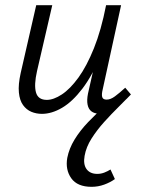

<svg xmlns="http://www.w3.org/2000/svg" viewBox="-20 -434 550 742"><path d="M142 6Q120 6 101 -2Q82 -10 69 -28Q56 -46 53 -76.5Q50 -107 60 -152L120 -414H182L123 -159Q111 -106 119 -77Q127 -48 161 -48Q187 -48 219 -69Q251 -90 283 -134Q315 -178 343 -247.5Q371 -317 390 -414H427Q403 -302 370 -222Q337 -142 298.5 -91.5Q260 -41 220 -17.5Q180 6 142 6ZM362 5Q345 5 333.5 -3.5Q322 -12 318.5 -29.5Q315 -47 320 -72L397 -414H448L377 -89Q372 -69 375 -59Q378 -49 392 -49Q407 -49 424 -61.5Q441 -74 464 -95L486 -69Q453 -33 421.5 -14Q390 5 362 5ZM334 288Q279 288 255.5 255Q232 222 240 176Q247 140 268 105.5Q289 71 320.5 38Q352 5 389 -27.5Q426 -60 462 -90L486 -69Q466 -48 438.5 -21Q411 6 383 37Q355 68 334 101Q313 134 307 168Q301 201 314.5 219.5Q328 238 356 238Q370 238 383 233Q396 228 407 221L424 258Q406 271 382.5 279.5Q359 288 334 288Z"/></svg>

Font: Ysabeau Office
Style: Italic
Weight: 400
Italic angle: -12°
Designer: Christian Thalmann (Catharsis Fonts)
Version: Version 2.001;gftools[0.9.30]; featfreeze: tnum,lnum,ss02